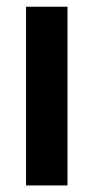

<svg xmlns="http://www.w3.org/2000/svg" viewBox="-20 -566 286 586"><path d="M59.5 0V-545.5H186V0Z"/></svg>

Font: Encode Sans Semi Condensed SmBd
Style: Regular
Weight: 600
Width: 4
Designer: Multiple Designers
Foundry: Impallari Type
Version: Version 2.000